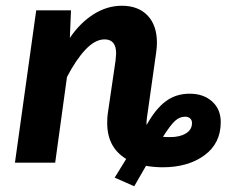

<svg xmlns="http://www.w3.org/2000/svg" viewBox="-20 -566 797 668"><path d="M748 -141Q748 -67 691 -25.5Q634 16 546 16Q518 16 488 11L447 82L379 52L419 -13Q353 -53 353 -138Q353 -159 355 -171L382 -355Q384 -375 384 -380Q384 -429 344 -429Q311 -429 277.5 -393.5Q244 -358 213 -298L172 0H32L106 -530H227L223 -434Q258 -486 305 -516Q352 -546 404 -546Q461 -546 493.5 -512Q526 -478 526 -417Q526 -401 523 -381L491 -155Q489 -138 490 -131Q521 -187 556.5 -213.5Q592 -240 640 -240Q688 -240 718 -213Q748 -186 748 -141ZM648 -138Q648 -148 641.5 -154Q635 -160 624 -160Q605 -160 589 -145.5Q573 -131 547 -90Q554 -89 572 -89Q606 -89 627 -102Q648 -115 648 -138Z"/></svg>

Font: Fira Sans SemiBold
Style: Italic
Weight: 600
Italic angle: -8°
Designer: bBox Type GmbH & Carrois Corporate GbR & Edenspiekermann AG
Foundry: bBox Type GmbH & Carrois Corporate GbR & Edenspiekermann AG
Version: Version 4.301